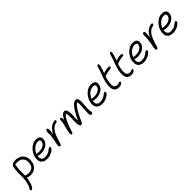

<svg xmlns="http://www.w3.org/2000/svg" viewBox="385 -2441 4437 4437"><g transform="rotate(-45 2604.0 -222.5)"><path d="M248 4Q203 4 169 -7Q153 -12 140 -18Q137 13 130 46Q120 98 106.5 138.5Q93 179 77.5 206Q62 233 46 247Q30 261 13 261Q3 261 -2.5 257Q-8 253 -9.5 245.5Q-11 238 -9 228Q-6 216 1.5 204.5Q9 193 19 175.5Q29 158 40 128.5Q51 99 61 50Q76 -22 76.5 -97Q77 -172 78 -250Q79 -328 94 -406Q99 -432 110 -444Q114 -448 118 -451Q125 -468 151 -481Q179 -494 240 -494Q305 -494 355.5 -471.5Q406 -449 438.5 -408Q471 -367 482.5 -310Q494 -253 480 -184Q471 -137 449.5 -102Q428 -67 397.5 -43.5Q367 -20 329 -8Q291 4 248 4ZM163 -420Q163 -420 163 -420Q164 -404 160 -384Q148 -324 145.5 -269.5Q143 -215 144 -164Q145 -125 144 -86Q150 -82 159 -77Q169 -71 190.5 -66.5Q212 -62 252 -62Q312 -62 356.5 -92.5Q401 -123 415 -197Q426 -249 417.5 -291.5Q409 -334 384.5 -365Q360 -396 321.5 -412.5Q283 -429 234 -429Q208 -429 182 -424Q171 -421 163 -420Z M786 10Q727 10 688 -7Q649 -24 628 -55Q607 -86 602.5 -128Q598 -170 608 -220Q618 -268 645 -316.5Q672 -365 712 -405.5Q752 -446 801 -470.5Q850 -495 904 -495Q956 -495 988.5 -479.5Q1021 -464 1033.5 -433Q1046 -402 1037 -354Q1029 -314 1005 -281.5Q981 -249 944.5 -226.5Q908 -204 863 -192Q818 -180 767 -180Q700 -180 679 -195Q674 -198 671 -201Q663 -161 670 -128Q676 -95 701.5 -75Q727 -55 776 -55Q827 -55 864 -69Q901 -83 927 -102Q953 -121 971 -135Q989 -149 1001 -149Q1015 -149 1022 -139Q1029 -129 1025 -111Q1021 -93 999 -72.5Q977 -52 942.5 -33Q908 -14 867.5 -2Q827 10 786 10ZM685 -249Q688 -249 691 -249Q702 -249 718 -245Q734 -241 767 -241Q822 -241 865.5 -256.5Q909 -272 936.5 -299.5Q964 -327 971 -363Q978 -396 963.5 -412.5Q949 -429 905 -429Q864 -429 826 -410.5Q788 -392 756 -360Q724 -328 702 -287Q692 -268 685 -249Z M1199 12Q1189 12 1182 4Q1175 -4 1172 -17.5Q1169 -31 1172 -47Q1185 -111 1196.5 -177Q1208 -243 1214.5 -299Q1221 -355 1219 -389Q1218 -412 1218.5 -425Q1219 -438 1221 -451Q1225 -468 1235.5 -479Q1246 -490 1261 -490Q1276 -490 1284 -472Q1292 -454 1291 -410Q1290 -369 1279 -298Q1280 -302 1282 -305Q1319 -377 1361 -419Q1403 -461 1445.5 -479Q1488 -497 1524 -497Q1544 -497 1550 -488.5Q1556 -480 1553 -469Q1551 -459 1542 -448.5Q1533 -438 1515 -436Q1463 -427 1423 -396.5Q1383 -366 1352.5 -317Q1322 -268 1298.5 -204Q1275 -140 1254 -64Q1246 -34 1239 -17.5Q1232 -1 1222.5 5.5Q1213 12 1199 12Z M1585 9Q1572 9 1566.5 -4.5Q1561 -18 1561.5 -42Q1562 -66 1568 -97Q1579 -153 1595.5 -210Q1612 -267 1623 -324Q1630 -356 1629.5 -377.5Q1629 -399 1632 -419Q1634 -432 1642.5 -437.5Q1651 -443 1661 -443Q1676 -443 1683.5 -429Q1691 -415 1692 -389Q1692 -371 1689 -350Q1708 -389 1727 -416Q1754 -457 1780.5 -475.5Q1807 -494 1833 -494Q1868 -494 1886 -460Q1904 -426 1908.5 -364.5Q1913 -303 1908 -220Q1903 -150 1906 -119Q1906 -115 1907 -113Q1949 -211 1995 -290Q2049 -385 2101 -439.5Q2153 -494 2196 -494Q2252 -494 2266.5 -435.5Q2281 -377 2267 -254Q2260 -184 2260 -144.5Q2260 -105 2263.5 -84.5Q2267 -64 2269.5 -50.5Q2272 -37 2268 -18Q2265 -2 2253.5 3.5Q2242 9 2227 9Q2208 9 2198.5 -15Q2189 -39 2189 -90Q2189 -141 2196 -220Q2202 -285 2204 -323.5Q2206 -362 2204 -383.5Q2202 -405 2196 -417Q2192 -423 2188 -429Q2141 -393 2104 -341Q2061 -281 2022.5 -202.5Q1984 -124 1941 -31Q1932 -11 1919.5 -1Q1907 9 1890 9Q1867 9 1854.5 -16.5Q1842 -42 1838.5 -88.5Q1835 -135 1839 -198Q1843 -265 1843 -312Q1843 -359 1835 -391Q1830 -412 1819 -426Q1791 -405 1767 -370Q1736 -325 1710 -267.5Q1684 -210 1663 -149.5Q1642 -89 1626 -34Q1619 -8 1609.5 0.5Q1600 9 1585 9Z M2587 10Q2528 10 2489 -7Q2450 -24 2429 -55Q2408 -86 2403.5 -128Q2399 -170 2409 -220Q2419 -268 2446 -316.5Q2473 -365 2513 -405.5Q2553 -446 2602 -470.5Q2651 -495 2705 -495Q2757 -495 2789.5 -479.5Q2822 -464 2834.5 -433Q2847 -402 2838 -354Q2830 -314 2806 -281.5Q2782 -249 2745.5 -226.5Q2709 -204 2664 -192Q2619 -180 2568 -180Q2501 -180 2480 -195Q2475 -198 2472 -201Q2464 -161 2471 -128Q2477 -95 2502.5 -75Q2528 -55 2577 -55Q2628 -55 2665 -69Q2702 -83 2728 -102Q2754 -121 2772 -135Q2790 -149 2802 -149Q2816 -149 2823 -139Q2830 -129 2826 -111Q2822 -93 2800 -72.5Q2778 -52 2743.5 -33Q2709 -14 2668.5 -2Q2628 10 2587 10ZM2486 -249Q2489 -249 2492 -249Q2503 -249 2519 -245Q2535 -241 2568 -241Q2623 -241 2666.5 -256.5Q2710 -272 2737.5 -299.5Q2765 -327 2772 -363Q2779 -396 2764.5 -412.5Q2750 -429 2706 -429Q2665 -429 2627 -410.5Q2589 -392 2557 -360Q2525 -328 2503 -287Q2493 -268 2486 -249Z M3126 13Q3053 13 3016.5 -24Q2980 -61 2973.5 -127.5Q2967 -194 2985 -282Q2996 -337 3011 -381.5Q3026 -426 3042 -465.5Q3058 -505 3071 -544Q3087 -593 3096 -623.5Q3105 -654 3113 -679Q3117 -690 3124 -698Q3131 -706 3147 -706Q3156 -706 3161 -702Q3172 -693 3170 -668Q3167 -630 3142 -557Q3128 -513 3116 -481Q3112 -472 3108 -463Q3110 -463 3112 -464Q3150 -478 3194.5 -486.5Q3239 -495 3274 -495Q3294 -495 3305.5 -484.5Q3317 -474 3314 -460Q3311 -446 3302 -440Q3293 -434 3273 -432Q3231 -429 3198.5 -422.5Q3166 -416 3138 -407Q3110 -398 3081 -387Q3080 -387 3080 -386Q3075 -374 3072 -361Q3062 -329 3053 -286Q3036 -199 3040.5 -148Q3045 -97 3069.5 -75Q3094 -53 3137 -53Q3162 -53 3175 -58Q3188 -63 3197.5 -67.5Q3207 -72 3220 -72Q3231 -72 3235.5 -65Q3240 -58 3238 -47Q3234 -25 3204 -6Q3174 13 3126 13Z M3534 13Q3461 13 3424.5 -24Q3388 -61 3381.5 -127.5Q3375 -194 3393 -282Q3404 -337 3419 -381.5Q3434 -426 3450 -465.5Q3466 -505 3479 -544Q3495 -593 3504 -623.5Q3513 -654 3521 -679Q3525 -690 3532 -698Q3539 -706 3555 -706Q3564 -706 3569 -702Q3580 -693 3578 -668Q3575 -630 3550 -557Q3536 -513 3524 -481Q3520 -472 3516 -463Q3518 -463 3520 -464Q3558 -478 3602.5 -486.5Q3647 -495 3682 -495Q3702 -495 3713.5 -484.5Q3725 -474 3722 -460Q3719 -446 3710 -440Q3701 -434 3681 -432Q3639 -429 3606.5 -422.5Q3574 -416 3546 -407Q3518 -398 3489 -387Q3488 -387 3488 -386Q3483 -374 3480 -361Q3470 -329 3461 -286Q3444 -199 3448.5 -148Q3453 -97 3477.5 -75Q3502 -53 3545 -53Q3570 -53 3583 -58Q3596 -63 3605.5 -67.5Q3615 -72 3628 -72Q3639 -72 3643.5 -65Q3648 -58 3646 -47Q3642 -25 3612 -6Q3582 13 3534 13Z M3947 10Q3888 10 3849 -7Q3810 -24 3789 -55Q3768 -86 3763.5 -128Q3759 -170 3769 -220Q3779 -268 3806 -316.5Q3833 -365 3873 -405.5Q3913 -446 3962 -470.5Q4011 -495 4065 -495Q4117 -495 4149.5 -479.5Q4182 -464 4194.5 -433Q4207 -402 4198 -354Q4190 -314 4166 -281.5Q4142 -249 4105.5 -226.5Q4069 -204 4024 -192Q3979 -180 3928 -180Q3861 -180 3840 -195Q3835 -198 3832 -201Q3824 -161 3831 -128Q3837 -95 3862.5 -75Q3888 -55 3937 -55Q3988 -55 4025 -69Q4062 -83 4088 -102Q4114 -121 4132 -135Q4150 -149 4162 -149Q4176 -149 4183 -139Q4190 -129 4186 -111Q4182 -93 4160 -72.5Q4138 -52 4103.5 -33Q4069 -14 4028.5 -2Q3988 10 3947 10ZM3846 -249Q3849 -249 3852 -249Q3863 -249 3879 -245Q3895 -241 3928 -241Q3983 -241 4026.5 -256.5Q4070 -272 4097.5 -299.5Q4125 -327 4132 -363Q4139 -396 4124.5 -412.5Q4110 -429 4066 -429Q4025 -429 3987 -410.5Q3949 -392 3917 -360Q3885 -328 3863 -287Q3853 -268 3846 -249Z M4360 12Q4350 12 4343 4Q4336 -4 4333 -17.5Q4330 -31 4333 -47Q4346 -111 4357.5 -177Q4369 -243 4375.5 -299Q4382 -355 4380 -389Q4379 -412 4379.5 -425Q4380 -438 4382 -451Q4386 -468 4396.5 -479Q4407 -490 4422 -490Q4437 -490 4445 -472Q4453 -454 4452 -410Q4451 -369 4440 -298Q4441 -302 4443 -305Q4480 -377 4522 -419Q4564 -461 4606.5 -479Q4649 -497 4685 -497Q4705 -497 4711 -488.5Q4717 -480 4714 -469Q4712 -459 4703 -448.5Q4694 -438 4676 -436Q4624 -427 4584 -396.5Q4544 -366 4513.5 -317Q4483 -268 4459.5 -204Q4436 -140 4415 -64Q4407 -34 4400 -17.5Q4393 -1 4383.5 5.5Q4374 12 4360 12Z M4901 10Q4822 10 4778.5 -19.5Q4735 -49 4722.5 -101Q4710 -153 4723 -220Q4733 -268 4760 -316.5Q4787 -365 4827 -405.5Q4867 -446 4916 -470.5Q4965 -495 5019 -495Q5071 -495 5103.5 -479.5Q5136 -464 5148.5 -433Q5161 -402 5152 -354Q5142 -300 5103.5 -261Q5065 -222 5007.5 -201Q4950 -180 4882 -180Q4815 -180 4794 -195Q4789 -198 4786 -201Q4778 -161 4785 -128Q4791 -95 4816.5 -75Q4842 -55 4891 -55Q4942 -55 4979 -69Q5016 -83 5042 -102Q5068 -121 5086 -135Q5104 -149 5116 -149Q5130 -149 5137 -139Q5144 -129 5140 -111Q5136 -93 5114 -72.5Q5092 -52 5057.5 -33Q5023 -14 4982.5 -2Q4942 10 4901 10ZM4800 -249Q4803 -249 4806 -249Q4817 -249 4833 -245Q4849 -241 4882 -241Q4937 -241 4980.5 -256.5Q5024 -272 5051.5 -299.5Q5079 -327 5086 -363Q5093 -396 5078.5 -412.5Q5064 -429 5020 -429Q4979 -429 4941 -410.5Q4903 -392 4871 -360Q4839 -328 4817 -287Q4807 -268 4800 -249Z"/></g></svg>

Font: Shantell Sans Light Light
Style: Italic
Weight: 300
Italic angle: -11°
Version: Version 1.008;[ac192a2d6]